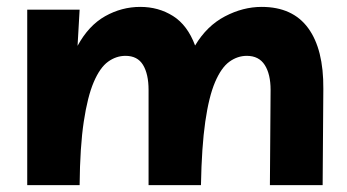

<svg xmlns="http://www.w3.org/2000/svg" viewBox="-20 -537 1008 557"><path d="M59 0V-509H211L205 -404Q237 -463 285 -490Q333 -517 387 -517Q440 -517 482 -490.5Q524 -464 546 -405Q580 -462 632.5 -489.5Q685 -517 739 -517Q829 -517 874 -455.5Q919 -394 918 -279L916 0H763L765 -276Q765 -322 748 -348.5Q731 -375 696 -375Q669 -375 645.5 -358Q622 -341 604 -299Q586 -257 575.5 -184Q565 -111 563 0H411V-276Q411 -322 395 -348.5Q379 -375 344 -375Q317 -375 293.5 -358Q270 -341 252 -299Q234 -257 223 -184Q212 -111 211 0Z"/></svg>

Font: Livvic
Style: Bold
Weight: 700
Designer: Jacques Le Bailly, Baron von Fonthausen
Version: Version 1.001; ttfautohint (v1.8.2)